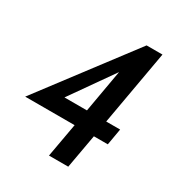

<svg xmlns="http://www.w3.org/2000/svg" viewBox="-168 -816 874 932"><g transform="rotate(30 269.0 -350.0)"><path d="M461 -190H383L349 0H241L275 -190H-2L384 -700H473L399 -282H477ZM291 -282 333 -521 165 -282Z"/></g></svg>

Font: Cabin
Style: Medium Italic
Weight: 500
Designer: Pablo Impallari
Foundry: Pablo Impallari. www.impallari.com Igino Marini. www.ikern.com
Version: Version 1.005